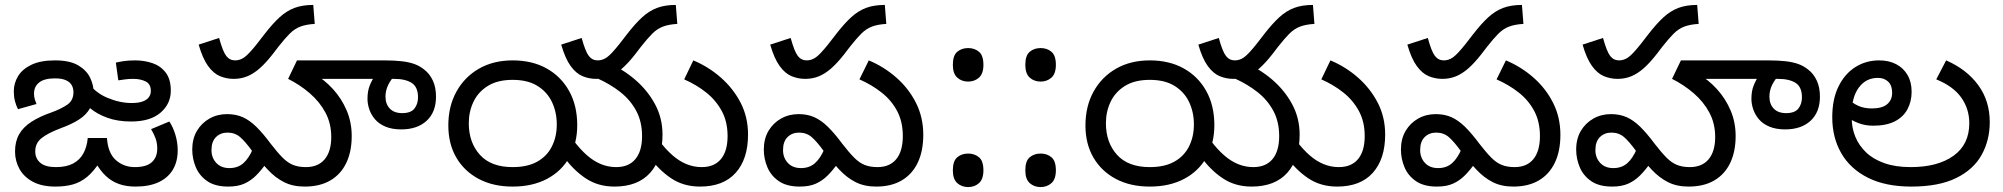

<svg xmlns="http://www.w3.org/2000/svg" viewBox="-20 -745 8128 779"><path d="M530 12Q492 12 462.5 1.5Q433 -9 409.5 -31Q386 -53 366 -89L386 -90Q360 -49 333 -27Q306 -5 275 3.5Q244 12 205 12Q150 12 113.5 -7.5Q77 -27 59 -59.5Q41 -92 41 -130Q41 -171 57.5 -200Q74 -229 107 -250.5Q140 -272 189 -289Q230 -304 254 -321Q278 -338 278 -371Q278 -387 271 -399.5Q264 -412 247.5 -419.5Q231 -427 203 -427Q160 -427 139 -410.5Q118 -394 118 -365Q118 -352 121.5 -341Q125 -330 128 -323L53 -302Q45 -317 40.5 -335.5Q36 -354 36 -375Q36 -407 53 -435.5Q70 -464 107 -482Q144 -500 203 -500Q263 -500 297 -480Q331 -460 345.5 -430Q360 -400 360 -370Q360 -332 345 -305.5Q330 -279 300.5 -260Q271 -241 227 -225Q174 -205 148.5 -184.5Q123 -164 123 -131Q123 -102 143.5 -84.5Q164 -67 207 -67Q249 -67 276.5 -81.5Q304 -96 318.5 -123Q333 -150 336 -185H414Q418 -124 450 -95.5Q482 -67 527 -67Q574 -67 596 -87Q618 -107 618 -142Q618 -165 611 -184Q604 -203 593 -221L667 -252Q682 -230 691.5 -198.5Q701 -167 701 -135Q701 -89 681 -56Q661 -23 623 -5.5Q585 12 530 12ZM673 -377Q673 -324 631.5 -288Q590 -252 512 -252Q458 -252 416 -267Q374 -282 345 -306.5Q316 -331 299 -357L335 -414Q364 -370 415 -348.5Q466 -327 514 -327Q541 -327 558 -333Q575 -339 583.5 -350Q592 -361 592 -376Q592 -404 571 -414.5Q550 -425 521 -425Q503 -425 488 -423Q473 -421 460 -419L450 -491Q462 -494 482 -497Q502 -500 529 -500Q565 -500 598 -489Q631 -478 652 -451Q673 -424 673 -377Z M928 -425Q899 -425 872.5 -436Q846 -447 824 -477.5Q802 -508 786 -564L869 -591Q884 -536 898 -518Q912 -500 934 -500Q954 -500 971.5 -512.5Q989 -525 1021 -565L1052 -605Q1086 -649 1114.5 -675Q1143 -701 1175 -713Q1207 -725 1251 -725L1257 -648Q1222 -646 1198.5 -637Q1175 -628 1155.5 -608.5Q1136 -589 1110 -556L1087 -526Q1059 -490 1034 -468Q1009 -446 983.5 -435.5Q958 -425 928 -425ZM1216 12Q1168 12 1132.5 -6Q1097 -24 1067 -56Q1037 -88 1004 -131Q975 -171 954 -189Q933 -207 903 -207Q875 -207 856.5 -189Q838 -171 838 -136Q838 -105 857.5 -84Q877 -63 911 -63Q945 -63 967.5 -83Q990 -103 1006 -141L1059 -81Q1040 -54 1019 -33Q998 -12 971.5 0Q945 12 906 12Q853 12 821 -10Q789 -32 774.5 -66.5Q760 -101 760 -138Q760 -182 779 -214Q798 -246 830 -264Q862 -282 901 -282Q937 -282 965 -269.5Q993 -257 1020 -230.5Q1047 -204 1079 -161Q1106 -126 1127 -105Q1148 -84 1170 -75.5Q1192 -67 1221 -67Q1271 -67 1297.5 -99Q1324 -131 1324 -189Q1324 -244 1300.5 -288Q1277 -332 1237 -366.5Q1197 -401 1149 -425L1185 -500Q1195 -496 1210 -487.5Q1225 -479 1234 -471L1254 -446Q1297 -421 1331.5 -383Q1366 -345 1386.5 -297Q1407 -249 1407 -193Q1407 -130 1385 -84Q1363 -38 1320.5 -13Q1278 12 1216 12ZM1608 -220Q1571 -220 1544.5 -231Q1518 -242 1502 -260.5Q1486 -279 1478.5 -301Q1471 -323 1471 -344Q1471 -376 1480.5 -399Q1490 -422 1504 -443L1592 -450Q1567 -425 1555.5 -401.5Q1544 -378 1544 -353Q1544 -323 1561.5 -304.5Q1579 -286 1612 -286Q1647 -286 1661.5 -304.5Q1676 -323 1676 -350Q1676 -392 1650.5 -408.5Q1625 -425 1579 -425H1175L1185 -500H1537Q1580 -500 1610 -496.5Q1640 -493 1662 -485Q1684 -477 1702 -462Q1723 -446 1736 -418.5Q1749 -391 1749 -353Q1749 -290 1711 -255Q1673 -220 1608 -220Z M1799 -236Q1799 -314 1832 -373.5Q1865 -433 1923.5 -466.5Q1982 -500 2060 -500Q2139 -500 2197.5 -467.5Q2256 -435 2289 -376Q2322 -317 2322 -237Q2322 -163 2290 -106.5Q2258 -50 2199 -19Q2140 12 2060 12Q1981 12 1922.5 -19Q1864 -50 1831.5 -105.5Q1799 -161 1799 -236ZM1882 -245Q1882 -167 1927 -117Q1972 -67 2060 -67Q2120 -67 2159.5 -89Q2199 -111 2219 -150.5Q2239 -190 2239 -240Q2239 -290 2219.5 -331Q2200 -372 2160.5 -396.5Q2121 -421 2060 -421Q1999 -421 1959.5 -396.5Q1920 -372 1901 -332Q1882 -292 1882 -245ZM2473 12Q2406 12 2355.5 -22Q2305 -56 2266 -111L2306 -176Q2334 -139 2361.5 -115Q2389 -91 2418.5 -79Q2448 -67 2480 -67Q2531 -67 2558 -99.5Q2585 -132 2585 -193Q2585 -251 2561.5 -295Q2538 -339 2497.5 -371Q2457 -403 2406 -426L2443 -492Q2505 -466 2556 -422.5Q2607 -379 2637.5 -322.5Q2668 -266 2668 -199Q2668 -100 2618 -44Q2568 12 2473 12ZM2820 12Q2753 12 2702.5 -22Q2652 -56 2613 -111L2653 -176Q2681 -139 2708.5 -115Q2736 -91 2765.5 -79Q2795 -67 2827 -67Q2878 -67 2905 -99.5Q2932 -132 2932 -193Q2932 -251 2908.5 -294.5Q2885 -338 2845.5 -369.5Q2806 -401 2756 -423L2793 -500Q2855 -474 2905 -430Q2955 -386 2985 -328Q3015 -270 3015 -199Q3015 -100 2965 -44Q2915 12 2820 12ZM2399 -425Q2370 -425 2343.5 -436Q2317 -447 2295 -477.5Q2273 -508 2257 -564L2340 -591Q2355 -536 2369 -518Q2383 -500 2405 -500Q2425 -500 2442.5 -512.5Q2460 -525 2492 -565L2523 -605Q2557 -649 2585.5 -675Q2614 -701 2646 -713Q2678 -725 2722 -725L2728 -648Q2693 -646 2669.5 -637Q2646 -628 2626.5 -608.5Q2607 -589 2581 -556L2558 -526Q2530 -490 2505 -468Q2480 -446 2454.5 -435.5Q2429 -425 2399 -425Z M3247 -425Q3218 -425 3191.5 -436Q3165 -447 3143 -477.5Q3121 -508 3105 -564L3188 -591Q3203 -536 3217 -518Q3231 -500 3253 -500Q3273 -500 3290.5 -512.5Q3308 -525 3340 -565L3371 -605Q3405 -649 3433.5 -675Q3462 -701 3494 -713Q3526 -725 3570 -725L3576 -648Q3541 -646 3517.5 -637Q3494 -628 3474.5 -608.5Q3455 -589 3429 -556L3406 -526Q3378 -490 3353 -468Q3328 -446 3302.5 -435.5Q3277 -425 3247 -425ZM3535 12Q3487 12 3451.5 -6Q3416 -24 3386 -56Q3356 -88 3323 -131Q3294 -171 3273 -189Q3252 -207 3222 -207Q3194 -207 3175.5 -189Q3157 -171 3157 -136Q3157 -105 3176.5 -84Q3196 -63 3230 -63Q3264 -63 3286.5 -83Q3309 -103 3325 -141L3378 -81Q3359 -54 3338 -33Q3317 -12 3290.5 0Q3264 12 3225 12Q3172 12 3140 -10Q3108 -32 3093.5 -66.5Q3079 -101 3079 -138Q3079 -182 3098 -214Q3117 -246 3149 -264Q3181 -282 3220 -282Q3256 -282 3284 -269.5Q3312 -257 3339 -230.5Q3366 -204 3398 -161Q3425 -126 3446 -105Q3467 -84 3489 -75.5Q3511 -67 3540 -67Q3590 -67 3616.5 -99.5Q3643 -132 3643 -193Q3643 -251 3620 -294.5Q3597 -338 3557 -369.5Q3517 -401 3467 -423L3505 -500Q3567 -474 3617 -430Q3667 -386 3696.5 -327.5Q3726 -269 3726 -198Q3726 -132 3703.5 -85Q3681 -38 3638.5 -13Q3596 12 3535 12Z M3908 -414Q3882 -414 3864 -430Q3846 -446 3846 -482Q3846 -520 3864 -535Q3882 -550 3908 -550Q3934 -550 3952 -535Q3970 -520 3970 -482Q3970 -446 3952 -430Q3934 -414 3908 -414ZM3908 14Q3882 14 3864 -2Q3846 -18 3846 -54Q3846 -92 3864 -107Q3882 -122 3908 -122Q3934 -122 3952 -107Q3970 -92 3970 -54Q3970 -18 3952 -2Q3934 14 3908 14Z M4202 -414Q4176 -414 4158 -430Q4140 -446 4140 -482Q4140 -520 4158 -535Q4176 -550 4202 -550Q4228 -550 4246 -535Q4264 -520 4264 -482Q4264 -446 4246 -430Q4228 -414 4202 -414ZM4202 14Q4176 14 4158 -2Q4140 -18 4140 -54Q4140 -92 4158 -107Q4176 -122 4202 -122Q4228 -122 4246 -107Q4264 -92 4264 -54Q4264 -18 4246 -2Q4228 14 4202 14Z M4384 -236Q4384 -314 4417 -373.5Q4450 -433 4508.5 -466.5Q4567 -500 4645 -500Q4724 -500 4782.5 -467.5Q4841 -435 4874 -376Q4907 -317 4907 -237Q4907 -163 4875 -106.5Q4843 -50 4784 -19Q4725 12 4645 12Q4566 12 4507.5 -19Q4449 -50 4416.5 -105.5Q4384 -161 4384 -236ZM4467 -245Q4467 -167 4512 -117Q4557 -67 4645 -67Q4705 -67 4744.5 -89Q4784 -111 4804 -150.5Q4824 -190 4824 -240Q4824 -290 4804.5 -331Q4785 -372 4745.5 -396.5Q4706 -421 4645 -421Q4584 -421 4544.5 -396.5Q4505 -372 4486 -332Q4467 -292 4467 -245ZM5058 12Q4991 12 4940.5 -22Q4890 -56 4851 -111L4891 -176Q4919 -139 4946.5 -115Q4974 -91 5003.5 -79Q5033 -67 5065 -67Q5116 -67 5143 -99.5Q5170 -132 5170 -193Q5170 -251 5146.5 -295Q5123 -339 5082.5 -371Q5042 -403 4991 -426L5028 -492Q5090 -466 5141 -422.5Q5192 -379 5222.5 -322.5Q5253 -266 5253 -199Q5253 -100 5203 -44Q5153 12 5058 12ZM5405 12Q5338 12 5287.5 -22Q5237 -56 5198 -111L5238 -176Q5266 -139 5293.5 -115Q5321 -91 5350.5 -79Q5380 -67 5412 -67Q5463 -67 5490 -99.5Q5517 -132 5517 -193Q5517 -251 5493.5 -294.5Q5470 -338 5430.5 -369.5Q5391 -401 5341 -423L5378 -500Q5440 -474 5490 -430Q5540 -386 5570 -328Q5600 -270 5600 -199Q5600 -100 5550 -44Q5500 12 5405 12ZM4984 -425Q4955 -425 4928.5 -436Q4902 -447 4880 -477.5Q4858 -508 4842 -564L4925 -591Q4940 -536 4954 -518Q4968 -500 4990 -500Q5010 -500 5027.5 -512.5Q5045 -525 5077 -565L5108 -605Q5142 -649 5170.5 -675Q5199 -701 5231 -713Q5263 -725 5307 -725L5313 -648Q5278 -646 5254.5 -637Q5231 -628 5211.5 -608.5Q5192 -589 5166 -556L5143 -526Q5115 -490 5090 -468Q5065 -446 5039.5 -435.5Q5014 -425 4984 -425Z M5832 -425Q5803 -425 5776.5 -436Q5750 -447 5728 -477.5Q5706 -508 5690 -564L5773 -591Q5788 -536 5802 -518Q5816 -500 5838 -500Q5858 -500 5875.5 -512.5Q5893 -525 5925 -565L5956 -605Q5990 -649 6018.5 -675Q6047 -701 6079 -713Q6111 -725 6155 -725L6161 -648Q6126 -646 6102.5 -637Q6079 -628 6059.5 -608.5Q6040 -589 6014 -556L5991 -526Q5963 -490 5938 -468Q5913 -446 5887.5 -435.5Q5862 -425 5832 -425ZM6120 12Q6072 12 6036.5 -6Q6001 -24 5971 -56Q5941 -88 5908 -131Q5879 -171 5858 -189Q5837 -207 5807 -207Q5779 -207 5760.5 -189Q5742 -171 5742 -136Q5742 -105 5761.5 -84Q5781 -63 5815 -63Q5849 -63 5871.5 -83Q5894 -103 5910 -141L5963 -81Q5944 -54 5923 -33Q5902 -12 5875.5 0Q5849 12 5810 12Q5757 12 5725 -10Q5693 -32 5678.5 -66.5Q5664 -101 5664 -138Q5664 -182 5683 -214Q5702 -246 5734 -264Q5766 -282 5805 -282Q5841 -282 5869 -269.5Q5897 -257 5924 -230.5Q5951 -204 5983 -161Q6010 -126 6031 -105Q6052 -84 6074 -75.5Q6096 -67 6125 -67Q6175 -67 6201.5 -99.5Q6228 -132 6228 -193Q6228 -251 6205 -294.5Q6182 -338 6142 -369.5Q6102 -401 6052 -423L6090 -500Q6152 -474 6202 -430Q6252 -386 6281.5 -327.5Q6311 -269 6311 -198Q6311 -132 6288.5 -85Q6266 -38 6223.5 -13Q6181 12 6120 12Z M6543 -425Q6514 -425 6487.5 -436Q6461 -447 6439 -477.5Q6417 -508 6401 -564L6484 -591Q6499 -536 6513 -518Q6527 -500 6549 -500Q6569 -500 6586.5 -512.5Q6604 -525 6636 -565L6667 -605Q6701 -649 6729.5 -675Q6758 -701 6790 -713Q6822 -725 6866 -725L6872 -648Q6837 -646 6813.5 -637Q6790 -628 6770.5 -608.5Q6751 -589 6725 -556L6702 -526Q6674 -490 6649 -468Q6624 -446 6598.5 -435.5Q6573 -425 6543 -425ZM6831 12Q6783 12 6747.5 -6Q6712 -24 6682 -56Q6652 -88 6619 -131Q6590 -171 6569 -189Q6548 -207 6518 -207Q6490 -207 6471.5 -189Q6453 -171 6453 -136Q6453 -105 6472.5 -84Q6492 -63 6526 -63Q6560 -63 6582.5 -83Q6605 -103 6621 -141L6674 -81Q6655 -54 6634 -33Q6613 -12 6586.5 0Q6560 12 6521 12Q6468 12 6436 -10Q6404 -32 6389.5 -66.5Q6375 -101 6375 -138Q6375 -182 6394 -214Q6413 -246 6445 -264Q6477 -282 6516 -282Q6552 -282 6580 -269.5Q6608 -257 6635 -230.5Q6662 -204 6694 -161Q6721 -126 6742 -105Q6763 -84 6785 -75.5Q6807 -67 6836 -67Q6886 -67 6912.5 -99Q6939 -131 6939 -189Q6939 -244 6915.5 -288Q6892 -332 6852 -366.5Q6812 -401 6764 -425L6800 -500Q6810 -496 6825 -487.5Q6840 -479 6849 -471L6869 -446Q6912 -421 6946.5 -383Q6981 -345 7001.5 -297Q7022 -249 7022 -193Q7022 -130 7000 -84Q6978 -38 6935.5 -13Q6893 12 6831 12ZM7223 -220Q7186 -220 7159.5 -231Q7133 -242 7117 -260.5Q7101 -279 7093.5 -301Q7086 -323 7086 -344Q7086 -376 7095.5 -399Q7105 -422 7119 -443L7207 -450Q7182 -425 7170.5 -401.5Q7159 -378 7159 -353Q7159 -323 7176.5 -304.5Q7194 -286 7227 -286Q7262 -286 7276.5 -304.5Q7291 -323 7291 -350Q7291 -392 7265.5 -408.5Q7240 -425 7194 -425H6790L6800 -500H7152Q7195 -500 7225 -496.5Q7255 -493 7277 -485Q7299 -477 7317 -462Q7338 -446 7351 -418.5Q7364 -391 7364 -353Q7364 -290 7326 -255Q7288 -220 7223 -220Z M7735 12Q7630 12 7558.5 -24Q7487 -60 7450.5 -123.5Q7414 -187 7414 -269Q7414 -343 7439.5 -394.5Q7465 -446 7508 -473Q7551 -500 7604 -500Q7644 -500 7673.5 -484.5Q7703 -469 7719.5 -440.5Q7736 -412 7736 -373Q7736 -333 7719 -301.5Q7702 -270 7667.5 -252.5Q7633 -235 7580 -235Q7547 -235 7519 -246Q7491 -257 7470.5 -273Q7450 -289 7437 -304L7460 -366Q7468 -355 7482.5 -340.5Q7497 -326 7520 -315.5Q7543 -305 7575 -305Q7616 -305 7636.5 -322Q7657 -339 7657 -369Q7657 -398 7641 -413.5Q7625 -429 7599 -429Q7551 -429 7522 -390Q7493 -351 7493 -284V-266Q7493 -226 7507.5 -190.5Q7522 -155 7551 -127Q7580 -99 7625.5 -83Q7671 -67 7732 -67Q7842 -67 7906 -113Q7970 -159 7970 -245Q7970 -303 7937.5 -349Q7905 -395 7836 -423L7876 -500Q7959 -464 8006 -400Q8053 -336 8053 -250Q8053 -176 8020 -116.5Q7987 -57 7916.5 -22.5Q7846 12 7735 12Z"/></svg>

Font: hexltelugu05
Style: Book
Weight: 400
Designer: Jelle Bosma - Monotype Design Team
Foundry: Monotype Imaging Inc.
Version: Version 2.003